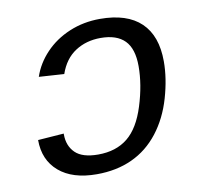

<svg xmlns="http://www.w3.org/2000/svg" viewBox="-66 -609 732 690"><g transform="rotate(-10 300.0 -264.0)"><path d="M233.9 9.8Q145.5 9.8 96.2 -32.5Q46.9 -74.7 46.9 -147.9L141.6 -154.8V-151.9Q141.6 -109.9 167.5 -84.5Q193.4 -59.1 251 -59.1Q316.4 -59.1 358.9 -93.5Q401.4 -127.9 425 -203.6Q448.7 -279.3 448.7 -346.7Q448.7 -410.6 419.4 -440.4Q390.1 -470.2 331.5 -470.2Q278.8 -470.2 239 -444.3Q199.2 -418.5 180.7 -365.2L88.9 -371.1Q104.5 -418 140.9 -456.3Q177.2 -494.6 229.2 -516.4Q281.2 -538.1 340.8 -538.1Q439.9 -538.1 490.5 -489.7Q541 -441.4 541 -348.1Q541 -286.1 520.8 -216.1Q500.5 -146 460.2 -94.2Q419.9 -42.5 363 -16.4Q306.2 9.8 233.9 9.8Z"/></g></svg>

Font: Cousine
Style: Italic
Weight: 400
Italic angle: -12°
Monospace: yes
Designer: Steve Matteson
Foundry: Monotype Imaging Inc.
Version: Version 1.21